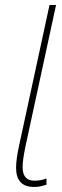

<svg xmlns="http://www.w3.org/2000/svg" viewBox="-20 -734 248 764"><path d="M165 1V-24Q143 -15 117 -15Q70 -15 70 -69Q70 -97 81 -150L203 -714H177L55 -150Q44 -99 44 -66Q44 10 116 10Q131 10 143.5 7Q156 4 165 1Z"/></svg>

Font: Noto Sans Display SemiCondensed Thin
Style: Italic
Weight: 250
Width: 4
Designer: Monotype Design team
Foundry: Monotype Imaging Inc.
Version: 1.000